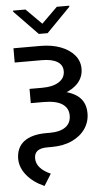

<svg xmlns="http://www.w3.org/2000/svg" viewBox="-63 -791 589 1049"><g transform="rotate(-5 231.5 -266.5)"><path d="M34.1 -545.5H181.8Q244.7 -545.5 292.6 -527.2Q340.6 -508.9 367.7 -476.6Q394.9 -444.2 394.9 -402Q394.9 -358.7 367.4 -326.3Q339.8 -294 290 -276.3Q240.1 -258.5 173.3 -258.5H102.3V-316.8H171.9Q230.1 -316.8 263.5 -338.1Q296.9 -359.4 296.9 -397Q296.9 -431.5 267.4 -449.4Q237.9 -467.3 181.8 -467.3H34.1ZM102.3 -296.9H173.3Q285.9 -296.9 346.1 -263.7Q406.2 -230.5 406.2 -157Q406.2 -109.7 380.3 -71.9Q354.4 -34.1 307 -12.1Q259.6 9.9 194.6 9.9H170.5Q99.4 9.9 99.4 63.9Q99.4 119.7 177.6 154.8L137.8 218.8Q77.4 192.1 42.6 149.9Q7.8 107.6 7.1 59.7Q7.1 -2.8 49.5 -35.5Q92 -68.2 173.3 -68.2H194.6Q247.5 -68.2 277.9 -89.8Q308.2 -111.5 308.2 -152.7Q308.2 -194.2 274.5 -216.4Q240.8 -238.6 171.9 -238.6H102.3ZM117.9 -750.7 203.1 -665.5 289.8 -750.7H358V-745L227.3 -611.5H179L49.7 -745V-750.7Z"/></g></svg>

Font: InterMG
Style: Regular
Weight: 400
Designer: Rasmus Andersson
Foundry: rsms
Version: Version 3.019;December 26, 2023;FontCreator 15.0.0.2955 64-b